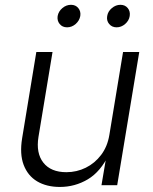

<svg xmlns="http://www.w3.org/2000/svg" viewBox="-20 -759 629 787"><path d="M225.6 7.3Q170.9 7.3 132.3 -15.6Q93.8 -38.6 76.9 -83.3Q60.1 -127.9 70.8 -192.9L128.9 -545.9H195.3L137.7 -197.8Q127 -131.3 157.7 -92.3Q188.5 -53.2 252 -53.2Q294.4 -53.2 331.5 -71.5Q368.7 -89.8 394.5 -124Q420.4 -158.2 428.2 -205.6L484.4 -545.9H550.8L460.4 0H396L417.5 -127.4H427.2Q392.6 -55.2 339.8 -23.9Q287.1 7.3 225.6 7.3ZM458 -647Q439 -647 427.5 -660.6Q416 -674.3 419.4 -693.4Q422.4 -712.4 438.5 -725.8Q454.6 -739.3 473.6 -739.3Q492.7 -739.3 503.7 -725.8Q514.6 -712.4 511.7 -693.4Q508.8 -674.3 492.9 -660.6Q477.1 -647 458 -647ZM254.9 -647Q235.8 -647 224.6 -660.6Q213.4 -674.3 216.3 -693.4Q219.7 -712.4 235.6 -725.8Q251.5 -739.3 271 -739.3Q290 -739.3 301 -725.8Q312 -712.4 309.1 -693.4Q305.7 -674.3 290 -660.6Q274.4 -647 254.9 -647Z"/></svg>

Font: Inter Light
Style: Italic
Weight: 300
Italic angle: -9.3988°
Designer: Rasmus Andersson
Foundry: rsms
Version: Version 4.001;git-66647c0bb